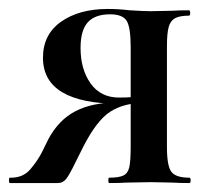

<svg xmlns="http://www.w3.org/2000/svg" viewBox="-26 -409 475 429"><path d="M397 0Q374 0 361 -1L311 -2L256 -1Q243 0 218 0Q216 0 216 -6Q216 -12 218 -12Q240 -12 250 -17Q260 -22 263 -36Q266 -50 266 -81V-181L295 -179Q251 -179 220.5 -159.5Q190 -140 160 -81L144 -49Q130 -20 122.5 -10Q115 0 103 0H-4Q-6 0 -6 -6Q-6 -12 -4 -12Q25 -11 42 -31Q59 -51 69 -71.5Q79 -92 82 -98Q105 -141 142.5 -160.5Q180 -180 236 -180L243 -177Q70 -177 70 -280Q70 -332 110.5 -360.5Q151 -389 215 -389Q239 -389 264 -386Q296 -384 311 -384L360 -385Q373 -386 396 -386Q399 -386 399 -380Q399 -374 396 -374Q376 -374 365.5 -368.5Q355 -363 351 -349Q347 -335 347 -305V-81Q347 -38 357 -25Q367 -12 397 -12Q400 -12 400 -6Q400 0 397 0ZM240 -191Q275 -191 298 -196L266 -186V-303Q266 -348 257 -362.5Q248 -377 220 -377Q186 -377 170 -359Q154 -341 154 -302Q154 -254 176.5 -222.5Q199 -191 240 -191Z"/></svg>

Font: Cormorant Infant SemiBold
Style: Regular
Weight: 600
Designer: Christian Thalmann (Catharsis Fonts)
Foundry: Catharsis Fonts
Version: Version 4.000